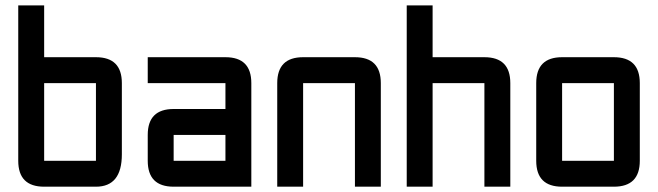

<svg xmlns="http://www.w3.org/2000/svg" viewBox="-20 -704 2481 724"><path d="M48.8 -683.6H146.5V-488.3H341.8Q439.5 -488.3 439.5 -390.6V-122.1Q439.5 0 341.8 0H146.5Q48.8 0 48.8 -97.7ZM341.8 -390.6H146.5V-97.7H341.8Z M927.7 0H634.8Q537.1 0 537.1 -97.7V-195.3Q537.1 -293 634.8 -293H830.1V-390.6H537.1V-488.3H830.1Q927.7 -488.3 927.7 -390.6ZM634.8 -97.7H830.1V-195.3H634.8Z M1318.4 -390.6H1123V0H1025.4V-390.6Q1025.4 -488.3 1123 -488.3H1318.4Q1416 -488.3 1416 -390.6V0H1318.4Z M1513.7 -683.6H1611.3V-488.3H1806.6Q1904.3 -488.3 1904.3 -390.6V0H1806.6V-390.6H1611.3V0H1513.7Z M2294.9 0H2099.6Q2002 0 2002 -97.7V-390.6Q2002 -488.3 2099.6 -488.3H2294.9Q2392.6 -488.3 2392.6 -390.6V-97.7Q2392.6 0 2294.9 0ZM2294.9 -97.7V-390.6H2099.6V-97.7Z"/></svg>

Font: BabelStone Runic Staveless Rule
Style: Regular
Weight: 400
Designer: Andrew West
Foundry: BabelStone
Version: Version 3.002 March 14, 2022